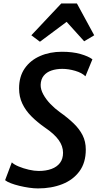

<svg xmlns="http://www.w3.org/2000/svg" viewBox="-20 -1044 550 1072"><path d="M192 8Q169.5 8 142 4Q114.5 0 87.8 -6.5Q61 -13 39.8 -21.2Q18.5 -29.5 8.5 -38L46 -137.5Q58 -125.5 84.2 -114.5Q110.5 -103.5 141 -96.5Q171.5 -89.5 196 -89.5Q237 -89.5 267.5 -100.8Q298 -112 315 -134.5Q332 -157 332 -191Q332 -228.5 307.2 -262.8Q282.5 -297 230.5 -332Q187 -362.5 154.8 -395Q122.5 -427.5 104.5 -465.8Q86.5 -504 86.5 -550.5Q86.5 -616.5 118 -662Q149.5 -707.5 203.8 -731.2Q258 -755 325.5 -755Q385.5 -755 429.2 -742.5Q473 -730 496 -713L457 -618Q437.5 -637.5 400 -648.5Q362.5 -659.5 328 -659.5Q294.5 -659.5 267.2 -650.2Q240 -641 224 -621.2Q208 -601.5 207 -570.5Q206.5 -544.5 221.8 -516.8Q237 -489 261.5 -463.5Q286 -438 314 -418Q358.5 -386.5 391 -355.2Q423.5 -324 441.2 -288.8Q459 -253.5 459 -209Q459 -135.5 423.5 -87.5Q388 -39.5 327.8 -15.8Q267.5 8 192 8ZM203 -811 155 -847 322 -1024.5H409.5L506 -847L450 -813.5L352 -922Z"/></svg>

Font: Merriweather Sans Medium
Style: Italic
Weight: 500
Italic angle: -7.5°
Designer: Eben Sorkin
Foundry: Eben Sorkin
Version: Version 2.001